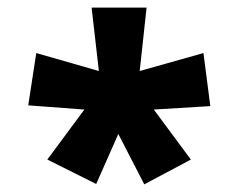

<svg xmlns="http://www.w3.org/2000/svg" viewBox="-20 -765 621 503"><path d="M104 -347 232 -283 290 -414 358 -282 480 -347 383 -478 531 -487 513 -626 346 -579 364 -745H220L239 -579L75 -626L54 -489L201 -478Z"/></svg>

Font: Noto Sans Gurmukhi Condensed Black
Style: Regular
Weight: 900
Width: 3
Designer: Jelle Bosma - Monotype Design Team
Foundry: Monotype Imaging Inc.
Version: Version 2.004